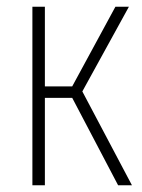

<svg xmlns="http://www.w3.org/2000/svg" viewBox="-20 -549 420 569"><path d="M76 0H113V-259H194L330 0H371L224 -278L362 -529H322L194 -293H113V-529H76Z"/></svg>

Font: Noto Sans Condensed ExtraLight
Style: Regular
Weight: 200
Width: 3
Designer: Monotype Design Team
Foundry: Monotype Imaging Inc.
Version: Version 2.013